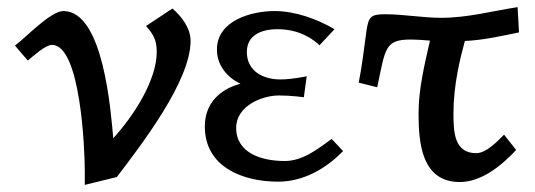

<svg xmlns="http://www.w3.org/2000/svg" viewBox="-20 -495 1503 539"><path d="M22 -367 58 -325C73 -337 107 -369 126 -369C206 -369 218 -78 218 -15V24L308 2C377 -89 515 -267 515 -380C515 -416 490 -449 464 -471L390 -422C411 -398 420 -382 420 -350C420 -267 352 -166 298 -107C291 -181 271 -464 158 -464C122 -464 53 -390 22 -367Z M555 -140C555 -25 663 15 761 15C831 15 895 -21 943 -71L911 -105C871 -76 830 -43 779 -43C715 -43 643 -65 643 -136C643 -198 716 -227 763 -227C799 -227 833 -222 833 -222L841 -281C841 -281 801 -272 767 -272C719 -272 673 -295 673 -349C673 -396 713 -413 759 -413C821 -413 859 -385 877 -368L919 -413C870 -442 808 -464 751 -464C685 -464 589 -437 589 -356C589 -312 617 -278 655 -260C596 -244 555 -204 555 -140Z M987 -263 1039 -250C1062 -359 1060 -384 1133 -384C1148 -384 1165 -383 1187 -381C1172 -314 1155 -246 1155 -177C1155 -95 1163 16 1271 16C1332 16 1389 -31 1429 -74L1395 -117C1376 -98 1345 -65 1317 -65C1254 -65 1253 -127 1253 -177C1253 -257 1272 -332 1285 -380C1335 -382 1388 -394 1437 -404L1433 -475C1362 -464 1292 -445 1219 -445C1166 -445 1114 -455 1061 -455C1021 -455 1015 -448 1009 -410C1002 -361 997 -312 987 -263Z"/></svg>

Font: KpMath
Style: SansBold
Weight: 700
Version: Version 0.66